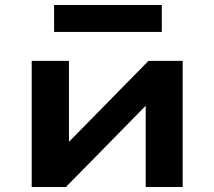

<svg xmlns="http://www.w3.org/2000/svg" viewBox="-20 -743 852 763"><path d="M106 0V-501H254V-161H236L570 -501H706V0H559V-341H577L242 0ZM195 -616V-723H623V-616Z"/></svg>

Font: Nunito Sans 7pt Expanded
Style: Bold
Weight: 700
Width: 7
Designer: Vernon Adams
Foundry: Vernon Adams
Version: Version 3.101;gftools[0.9.27]